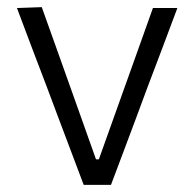

<svg xmlns="http://www.w3.org/2000/svg" viewBox="-20 -518 544 538"><path d="M214.5 0Q197 -46.5 179 -94.2Q161 -142 144 -187L111 -275Q90 -329.5 69 -385.2Q48 -441 27.5 -495.5L97 -498Q120.5 -432.5 143.5 -368Q166.5 -303.5 190 -237.5L249 -71.5H257L316.5 -238Q340 -304 363 -368Q385.5 -432 408.5 -495.5H477Q456.5 -440.5 435.5 -384.8Q414.5 -329 393.5 -274L360.5 -185Q343 -138.5 326 -93Q308.5 -47 291 0Z"/></svg>

Font: Heraclito Light
Style: Regular
Weight: 300
Designer: Kostas Bartsokas (font) & Cristiano Sobral (main changes)
Foundry: Kostas Bartsokas (font) & Cristiano Sobral (main changes)
Version: Version 1.00;July 8, 2020;FontCreator 13.0.0.2655 64-bit